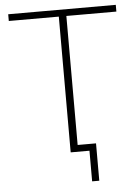

<svg xmlns="http://www.w3.org/2000/svg" viewBox="-58 -743 678 937"><g transform="rotate(-5 281.5 -274.0)"><path d="M545 -665H300V-33H390V150H355V0H263V-665H18V-698H545Z"/></g></svg>

Font: IBM Plex Sans ExtraLight
Style: Regular
Weight: 250
Designer: Mike Abbink, Paul van der Laan, Pieter van Rosmalen
Foundry: Bold Monday
Version: Version 3.201